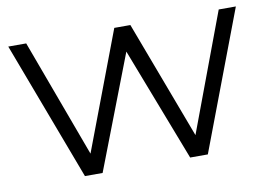

<svg xmlns="http://www.w3.org/2000/svg" viewBox="-62 -621 1003 717"><g transform="rotate(-10 439.5 -263.0)"><path d="M806 -526 639 -79 471 -526H410L241 -79L76 -526H8L206 0H273L439 -431L605 0H672L871 -526Z"/></g></svg>

Font: Talent
Style: Regular
Weight: 400
Designer: Mike Powis
Version: Version 1.001;hotconv 1.0.109;makeotfexe 2.5.65596